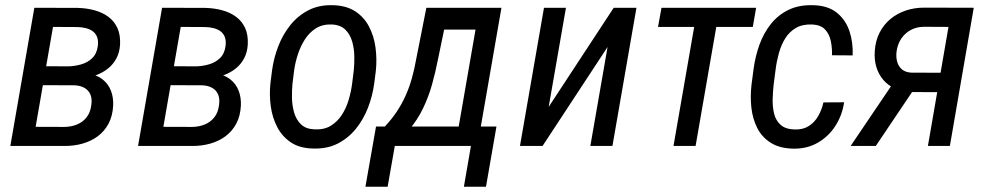

<svg xmlns="http://www.w3.org/2000/svg" viewBox="-20 -558 3772 734"><path d="M263.7 -232.4H122.1L133.8 -304.7L238.8 -304.2Q265.1 -304.7 290 -311.8Q314.9 -318.8 332.5 -335.7Q350.1 -352.5 354 -382.3Q356.4 -402.3 351.3 -416Q346.2 -429.7 335.2 -438Q324.2 -446.3 309.1 -450.2Q293.9 -454.1 276.4 -454.6L182.6 -455.1L103.5 0H19.5L111.3 -528.3L277.3 -527.8Q311 -526.9 341.1 -518.8Q371.1 -510.7 393.8 -494.1Q416.5 -477.5 428.7 -451.2Q440.9 -424.8 439 -387.2Q437 -357.4 425 -335Q413.1 -312.5 393.6 -296.6Q374 -280.8 349.4 -271.5Q324.7 -262.2 297.4 -258.8ZM224.6 0H47.4L103.5 -73.2L226.6 -72.8Q253.4 -73.2 275.4 -82.5Q297.4 -91.8 311.5 -110.1Q325.7 -128.4 329.1 -156.7Q332.5 -180.2 325.7 -196.5Q318.8 -212.9 303.2 -221.9Q287.6 -231 264.6 -231.9L146.5 -232.4L160.2 -304.7L294.9 -304.2L318.8 -276.9Q350.6 -271.5 372.1 -254.6Q393.6 -237.8 403.8 -211.9Q414.1 -186 412.6 -154.3Q410.6 -114.7 395 -85.4Q379.4 -56.2 353.8 -37.1Q328.1 -18.1 294.9 -8.8Q261.7 0.5 224.6 0Z M752 -232.4H610.4L622.1 -304.7L727.1 -304.2Q753.4 -304.7 778.3 -311.8Q803.2 -318.8 820.8 -335.7Q838.4 -352.5 842.3 -382.3Q844.7 -402.3 839.6 -416Q834.5 -429.7 823.5 -438Q812.5 -446.3 797.4 -450.2Q782.2 -454.1 764.6 -454.6L670.9 -455.1L591.8 0H507.8L599.6 -528.3L765.6 -527.8Q799.3 -526.9 829.3 -518.8Q859.4 -510.7 882.1 -494.1Q904.8 -477.5 917 -451.2Q929.2 -424.8 927.2 -387.2Q925.3 -357.4 913.3 -335Q901.4 -312.5 881.8 -296.6Q862.3 -280.8 837.6 -271.5Q813 -262.2 785.6 -258.8ZM712.9 0H535.6L591.8 -73.2L714.8 -72.8Q741.7 -73.2 763.7 -82.5Q785.6 -91.8 799.8 -110.1Q814 -128.4 817.4 -156.7Q820.8 -180.2 814 -196.5Q807.1 -212.9 791.5 -221.9Q775.9 -231 752.9 -231.9L634.8 -232.4L648.4 -304.7L783.2 -304.2L807.1 -276.9Q838.9 -271.5 860.4 -254.6Q881.8 -237.8 892.1 -211.9Q902.3 -186 900.9 -154.3Q898.9 -114.7 883.3 -85.4Q867.7 -56.2 842 -37.1Q816.4 -18.1 783.2 -8.8Q750 0.5 712.9 0Z M1013.7 -238.8 1020 -288.6Q1026.4 -335.9 1043.7 -380.9Q1061 -425.8 1089.8 -461.9Q1118.7 -498 1159.4 -519Q1200.2 -540 1253.9 -538.1Q1304.7 -536.6 1338.4 -514.4Q1372.1 -492.2 1390.9 -456.1Q1409.7 -419.9 1415.5 -376.5Q1421.4 -333 1417 -289.1L1410.6 -238.8Q1404.3 -191.9 1387 -146.7Q1369.6 -101.6 1340.6 -65.7Q1311.5 -29.8 1270.8 -9Q1230 11.7 1176.8 9.8Q1125.5 8.8 1092 -13.7Q1058.6 -36.1 1039.8 -72.3Q1021 -108.4 1015.1 -151.9Q1009.3 -195.3 1013.7 -238.8ZM1104.5 -289.1 1098.1 -237.8Q1095.7 -213.4 1096.2 -183.8Q1096.7 -154.3 1104.5 -127.4Q1112.3 -100.6 1130.6 -82.8Q1148.9 -64.9 1181.6 -63.5Q1218.8 -61.5 1244.4 -77.1Q1270 -92.8 1286.9 -118.9Q1303.7 -145 1313 -176.5Q1322.3 -208 1326.2 -238.8L1332.5 -289.6Q1335 -314 1334.5 -343.3Q1334 -372.6 1326.2 -399.7Q1318.4 -426.8 1300 -444.8Q1281.7 -462.9 1248.5 -464.4Q1213.9 -465.8 1188.2 -450Q1162.6 -434.1 1145.5 -407.2Q1128.4 -380.4 1118.4 -349.1Q1108.4 -317.9 1104.5 -289.1Z M1609.9 -528.3H1695.3L1654.3 -331.1Q1645 -282.7 1631.6 -234.9Q1618.2 -187 1596.9 -143.1Q1575.7 -99.1 1544.2 -62.5Q1512.7 -25.9 1467.3 0H1420.4L1433.6 -73.2H1450.2Q1477.1 -101.6 1496.6 -130.9Q1516.1 -160.2 1530.3 -191.7Q1544.4 -223.1 1554.2 -257.6Q1564 -292 1570.8 -330.6ZM1629.4 -528.3H1897L1805.2 0H1720.7L1797.9 -444.8H1614.7ZM1417.5 -74.2H1877.9L1837.9 155.8H1753.4L1780.3 0H1489.3L1461.9 155.8H1377Z M2077.6 -149.4 2326.2 -528.3H2413.1L2321.3 0H2236.8L2302.7 -378.4L2054.2 0H1967.8L2059.6 -528.3H2143.6Z M2731 -528.3 2639.2 0H2554.7L2646.5 -528.3ZM2870.6 -528.3 2857.9 -455.1H2495.6L2508.8 -528.3Z M3018.1 -63Q3049.8 -62 3072 -76.2Q3094.2 -90.3 3107.9 -114.3Q3121.6 -138.2 3127.9 -166.5L3207 -167Q3199.7 -117.2 3173.6 -76.7Q3147.5 -36.1 3106.4 -12.5Q3065.4 11.2 3013.2 10.3Q2960.4 9.3 2926.8 -12Q2893.1 -33.2 2875.2 -68.1Q2857.4 -103 2852.5 -146Q2847.7 -189 2853 -234.4L2860.8 -293.9Q2867.2 -342.3 2883.3 -387Q2899.4 -431.6 2927 -466.3Q2954.6 -501 2994.9 -520.5Q3035.2 -540 3089.8 -538.1Q3145 -536.6 3178.7 -509.8Q3212.4 -482.9 3227.1 -439.7Q3241.7 -396.5 3239.7 -346.2L3160.6 -346.7Q3161.6 -374 3156.2 -400.6Q3150.9 -427.2 3134.3 -445.1Q3117.7 -462.9 3085 -464.4Q3047.9 -465.8 3022.7 -451.2Q2997.6 -436.5 2981.9 -411.4Q2966.3 -386.2 2957.8 -355.5Q2949.2 -324.7 2945.3 -293.9L2937.5 -233.9Q2934.6 -207.5 2933.8 -178.2Q2933.1 -148.9 2939.5 -123Q2945.8 -97.2 2964.4 -80.6Q2982.9 -64 3018.1 -63Z M3402.3 -252H3497.6L3328.1 0H3231.9ZM3512.7 -528.8 3702.6 -528.3 3611.3 0H3527.3L3606 -455.1L3510.7 -455.6Q3483.4 -455.1 3461.4 -443.1Q3439.5 -431.2 3425.5 -410.4Q3411.6 -389.6 3407.7 -362.3Q3404.8 -341.8 3409.4 -323.5Q3414.1 -305.2 3427.2 -293.5Q3440.4 -281.7 3463.4 -280.3L3597.2 -279.8L3584 -205.6L3461.9 -206.1Q3427.7 -207.5 3401.4 -219.5Q3375 -231.4 3356.9 -252.4Q3338.9 -273.4 3330.3 -301.5Q3321.8 -329.6 3324.2 -363.3Q3326.7 -401.9 3342.3 -432.6Q3357.9 -463.4 3383.5 -484.9Q3409.2 -506.3 3442.4 -517.6Q3475.6 -528.8 3512.7 -528.8Z"/></svg>

Font: Roboto Condensed
Style: Italic
Weight: 400
Italic angle: -12°
Designer: Christian Robertson
Foundry: Google
Version: Version 3.0